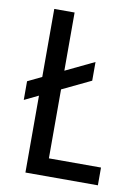

<svg xmlns="http://www.w3.org/2000/svg" viewBox="-81 -754 582 809"><g transform="rotate(10 210.0 -350.0)"><path d="M85 0V-329L25 -300V-380L85 -409V-700H172V-451L295 -510V-430L172 -371V-76H395V0Z"/></g></svg>

Font: Share
Style: Regular
Weight: 400
Designer: Ralph du Carrois
Version: Version 1.002